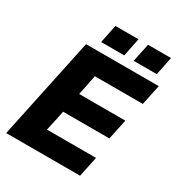

<svg xmlns="http://www.w3.org/2000/svg" viewBox="-206 -1030 1084 1166"><g transform="rotate(30 336.0 -447.5)"><path d="M235 -767H397L423 -895H261ZM463 -767H625L651 -895H490ZM12 0H530L560 -142H216L247 -285H571L601 -427H277L306 -568H642L672 -710H162Z"/></g></svg>

Font: Geist ExtraBold
Style: Italic
Weight: 800
Italic angle: -12°
Designer: Basement.studio, Andrés Briganti, Mateo Zaragoza
Foundry: Basement.studio, Vercel, Andrés Briganti, Guido Ferreyra, Mateo Zaragoza
Version: Version 1.500